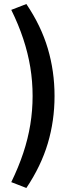

<svg xmlns="http://www.w3.org/2000/svg" viewBox="-20 -740 389 954"><path d="M111 194 36 165Q72 91 95.5 20.5Q119 -50 130.5 -120.5Q142 -191 142 -263Q142 -336 130.5 -406Q119 -476 95.5 -547Q72 -618 36 -691L111 -720Q184 -612 217.5 -499Q251 -386 251 -263Q251 -140 217.5 -27.5Q184 85 111 194Z"/></svg>

Font: Nunito Sans 9pt SemiBold
Style: Regular
Weight: 600
Version: Version 3.101;gftools[0.9.27]